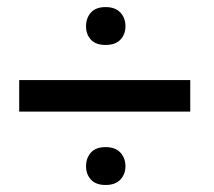

<svg xmlns="http://www.w3.org/2000/svg" viewBox="-20 -611 611 547"><path d="M522 -293H34.7V-382.8H522ZM225.1 -536.1Q225.1 -559.6 239 -575.2Q252.9 -590.8 280.8 -590.8Q308.6 -590.8 323 -575.2Q337.4 -559.6 337.4 -536.1Q337.4 -513.2 323 -498Q308.6 -482.9 280.8 -482.9Q252.9 -482.9 239 -498Q225.1 -513.2 225.1 -536.1ZM225.1 -137.2Q225.1 -160.6 239 -176.3Q252.9 -191.9 280.8 -191.9Q308.6 -191.9 323 -176.3Q337.4 -160.6 337.4 -137.2Q337.4 -114.7 323 -99.4Q308.6 -84 280.8 -84Q252.9 -84 239 -99.4Q225.1 -114.7 225.1 -137.2Z"/></svg>

Font: Vazir
Style: Regular
Weight: 400
Designer: Saber Rastikerdar
Foundry: Saber Rastikerdar
Version: Version 30.0.0